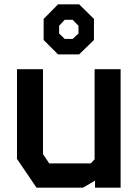

<svg xmlns="http://www.w3.org/2000/svg" viewBox="-20 -873 640 893"><path d="M420 -551V-132L402 -113H209L180 -156V-551H59V-134L150 0H366L422 -33V0H541V-551ZM250 -853 183 -785V-687L250 -620H348L417 -687V-785L348 -853ZM281 -781H318L345 -753V-717L318 -692H281L255 -717V-753Z"/></svg>

Font: Kode Mono
Style: Bold
Weight: 700
Monospace: yes
Designer: Isa Ozler
Foundry: Kadena LLC
Version: Version 1.206;gftools[0.9.28]